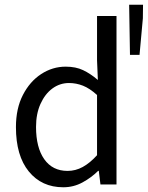

<svg xmlns="http://www.w3.org/2000/svg" viewBox="-20 -780 625 812"><path d="M247.6 12Q156.5 12 101.9 -54.7Q47.4 -121.4 47.4 -242.4Q47.4 -321.3 76.9 -378.5Q106.4 -435.7 154.3 -466.9Q202.3 -498.1 257.7 -498.1Q300.6 -498.1 331.5 -483.3Q362.4 -468.6 393.9 -441.8L390.4 -525.2V-712.4H472.7V0H404.8L397.8 -57.4H395.1Q366.9 -29.2 329.1 -8.6Q291.3 12 247.6 12ZM265.8 -57.2Q299.7 -57.2 330 -73.9Q360.4 -90.5 390.4 -123.6V-378.3Q359.6 -406.2 330.9 -417.6Q302.2 -428.9 271.9 -428.9Q233 -428.9 201.5 -405.7Q170.1 -382.5 151.2 -340.5Q132.4 -298.5 132.4 -243.2Q132.4 -155.9 167.2 -106.6Q202.1 -57.2 265.8 -57.2ZM529.7 -548 526.2 -760.1H584.9L584.2 -702.5L570.1 -548Z"/></svg>

Font: SourceSans3VF
Style: Regular
Weight: 200
Designer: Paul D. Hunt
Foundry: Adobe
Version: Version 3.052;hotconv 1.1.0;makeotfexe 2.6.0